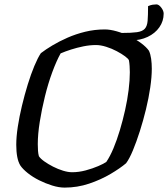

<svg xmlns="http://www.w3.org/2000/svg" viewBox="-20 -854 765 874"><path d="M274 0Q248 0 217.5 -9.5Q187 -19 158 -33.5Q129 -48 106.5 -66Q84 -84 73 -100Q63 -116 58.5 -140Q54 -164 54 -195Q54 -231 61 -277Q68 -323 80 -373Q92 -423 106.5 -470Q121 -517 136.5 -554Q152 -591 166 -612Q188 -629 219 -647.5Q250 -666 287.5 -682.5Q325 -699 368 -709.5Q411 -720 457 -720Q481 -720 511 -711.5Q541 -703 570 -689Q599 -675 622.5 -657.5Q646 -640 658 -623Q665 -608 668 -586.5Q671 -565 671 -541Q671 -504 664 -456Q657 -408 644.5 -356.5Q632 -305 616.5 -256.5Q601 -208 585 -169.5Q569 -131 554 -111Q527 -88 483 -62Q439 -36 385.5 -18Q332 0 274 0ZM308 -70Q339 -70 370.5 -78.5Q402 -87 427.5 -98Q453 -109 464 -117Q481 -142 496.5 -179Q512 -216 525.5 -261Q539 -306 549.5 -353Q560 -400 565.5 -444.5Q571 -489 571 -525Q571 -539 570 -553.5Q569 -568 567 -579Q565 -586 549.5 -597.5Q534 -609 511.5 -621Q489 -633 463.5 -641Q438 -649 417 -649Q389 -649 359.5 -643Q330 -637 303.5 -628.5Q277 -620 256 -611Q237 -577 218 -525.5Q199 -474 184.5 -415Q170 -356 161 -299.5Q152 -243 152 -198Q152 -181 153 -167.5Q154 -154 157 -143Q164 -132 181.5 -119.5Q199 -107 221.5 -95.5Q244 -84 267 -77Q290 -70 308 -70ZM575 -670Q567 -670 555 -672.5Q543 -675 533 -680L534 -704Q579 -704 603.5 -707.5Q628 -711 639 -723Q650 -735 652 -759.5Q654 -784 654 -826Q665 -831 674.5 -832.5Q684 -834 692 -834Q703 -834 714 -819.5Q725 -805 725 -792Q725 -758 705.5 -730Q686 -702 652 -686Q618 -670 575 -670Z"/></svg>

Font: Texturina 12pt Medium
Style: Italic
Weight: 500
Italic angle: -11°
Designer: Guillermo Torres Carreño
Foundry: Omnibus-Type
Version: Version 1.002